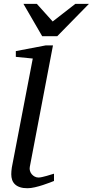

<svg xmlns="http://www.w3.org/2000/svg" viewBox="-20 -975 486 1007"><path d="M263.2 -25.9Q257.3 -23.4 241.2 -17.3Q225.1 -11.2 205.1 -4.6Q185.1 2 163.3 7.1Q141.6 12.2 124 12.2Q101.1 12.2 85 6.8Q68.8 1.5 58.6 -8.3Q48.3 -18.1 43.7 -31.5Q39.1 -44.9 39.1 -61Q39.1 -76.2 42 -96.2L151.9 -668L63 -676.8V-707L219.2 -736.8H257.8L136.2 -99.1Q134.3 -88.9 137.2 -78.9Q140.1 -68.8 146.5 -61.3Q152.8 -53.7 162.1 -48.8Q171.4 -43.9 182.1 -43.9Q189.5 -43.9 201.4 -46.6Q213.4 -49.3 225.6 -52.7Q237.8 -56.2 248.3 -59.6Q258.8 -63 263.2 -64ZM280.3 -785.2H201.2L103 -954.6H173.3L256.3 -862.3L375 -954.6H446.3Z"/></svg>

Font: Charis SIL APac
Style: Italic
Weight: 400
Italic angle: -11°
Foundry: SIL International
Version: Version 5.000